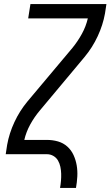

<svg xmlns="http://www.w3.org/2000/svg" viewBox="-20 -755 541 940"><path d="M274 165Q277 148 278.5 130.5Q280 113 279.5 95.5Q279 78 275.5 61.5Q272 45 264 31Q256 17 241.5 8.5Q227 0 210 0H8L15 -46Q25 -102 50.5 -157Q76 -212 115 -259L335 -521Q361 -553 381 -589.5Q401 -626 410 -665H118L129 -735H501L494 -689Q484 -633 458.5 -578Q433 -523 394 -476L175 -214Q148 -182 128 -145.5Q108 -109 99 -70H210Q238 -70 264 -62.5Q290 -55 309.5 -37.5Q329 -20 340 4Q351 28 355.5 54.5Q360 81 358.5 109Q357 137 352 165Z"/></svg>

Font: Iosevka Curly Oblique
Style: Regular
Weight: 400
Italic angle: -9°
Monospace: yes
Designer: Belleve Invis
Foundry: Belleve Invis
Version: Version 11.1.0; ttfautohint (v1.8.3)